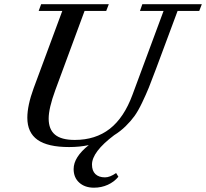

<svg xmlns="http://www.w3.org/2000/svg" viewBox="-20 -683 976 909"><path d="M307.1 13.2Q206.1 13.2 157.7 -21Q109.4 -55.2 109.4 -125.5Q109.4 -183.6 139.2 -265.1L274.9 -631.3H163.1L174.8 -663.1H495.1L482.9 -631.3H380.4L241.7 -255.9Q210.4 -170.4 210.4 -121.6Q210.4 -70.8 240.2 -45.7Q270 -20.5 334 -20.5Q432.1 -20.5 499.8 -73.2Q567.4 -126 607.4 -234.9L754.4 -631.3H642.6L653.8 -663.1H935.5L923.3 -631.3H820.8L719.2 -358.4Q697.8 -300.8 684.6 -268.3Q671.4 -235.8 652.6 -196.5Q633.8 -157.2 616.5 -133.3Q599.1 -109.4 574.7 -85.4Q550.3 -61.5 520.5 -43Q415.5 36.1 415.5 96.2Q415.5 125.5 431.6 141.1Q447.8 156.7 477.1 156.7Q500.5 156.7 529.8 136.2L540.5 153.8Q520.5 178.2 490.2 191.9Q460 205.6 424.8 205.6Q381.8 205.6 355.2 181.6Q328.6 157.7 328.6 117.2Q328.6 61 400.4 3.9Q356.9 13.2 307.1 13.2Z"/></svg>

Font: Elstob 10pt Medium
Style: Italic
Weight: 500
Italic angle: -20°
Designer: Peter S. Baker
Version: Version 1.015